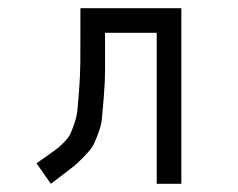

<svg xmlns="http://www.w3.org/2000/svg" viewBox="-20 -497 580 468"><path d="M422 -49H362V-417H236Q236 -360 236 -328Q236 -296 233 -260.5Q230 -225 228.5 -208.5Q227 -192 218.8 -170Q210.5 -148 205.2 -139.5Q200 -131 183.8 -114.2Q167.5 -97.5 156 -88.8Q144.5 -80 118.5 -60Q109 -53 104 -49L69 -99Q77.5 -105 92.5 -115.5Q109.5 -127.5 117 -133Q124.5 -138.5 135.8 -150Q147 -161.5 151 -169.8Q155 -178 161.2 -195.8Q167.5 -213.5 169 -231.5Q170.5 -249.5 173 -280.5Q175.5 -311.5 175.8 -346.2Q176 -381 176 -432V-477H422Z"/></svg>

Font: IBM 3270
Style: Regular
Weight: 400
Monospace: yes
Version: Version 2.3.1